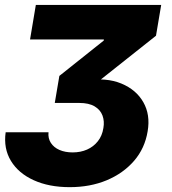

<svg xmlns="http://www.w3.org/2000/svg" viewBox="-20 -566 698 777"><path d="M262.2 191.4Q178.2 191.4 116.5 163.3Q54.7 135.3 24.2 85Q-6.3 34.7 2.9 -30.8H176.3Q173.8 -6.3 185.8 12.2Q197.8 30.8 220.7 40.8Q243.7 50.8 273.9 50.8Q306.2 50.8 332.3 39.3Q358.4 27.8 376 5.6Q393.6 -16.6 398.4 -47.9Q403.3 -75.2 394.8 -98.4Q386.2 -121.6 363 -135.5Q339.8 -149.4 300.8 -149.4H201.7L220.2 -258.8L399.9 -401.9L400.4 -406.2H101.6L125 -545.9H632.3L611.3 -421.4L335.4 -202.6L326.7 -240.7Q410.6 -252.9 470.9 -228Q531.2 -203.1 560.1 -152.3Q588.9 -101.6 577.6 -35.2Q566.4 34.2 522.5 85Q478.5 135.7 411.6 163.6Q344.7 191.4 262.2 191.4Z"/></svg>

Font: Inter ExtraBold
Style: Italic
Weight: 800
Italic angle: -9.3988°
Designer: Rasmus Andersson
Foundry: rsms
Version: Version 4.001;git-66647c0bb